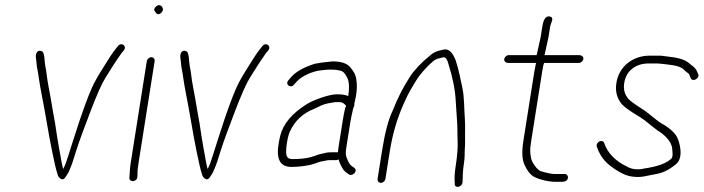

<svg xmlns="http://www.w3.org/2000/svg" viewBox="-20 -694 2694 735"><path d="M117.5 -472.7C118.7 -464.5 119.4 -458.5 119.6 -454.7C120.6 -435.3 125.6 -420.1 128.8 -394C132.9 -361.7 147.4 -294.1 152.4 -263L161.4 -212C167.3 -175 190.3 -53.7 200.3 -27C201.8 -19.7 205.8 -13.9 212.4 -9.6C225.5 -1 232.7 -19.9 240 -30.5C244.2 -36.6 244.4 -41 249.9 -52.5C253.9 -60.8 261.2 -82.5 271.9 -117.4C282.9 -152.3 301.3 -202.2 326.2 -267.2C351 -332.1 370.4 -375.6 384.4 -397.5C411.1 -439.3 414.2 -446.6 445.5 -491L454 -501C467.2 -518 445.2 -534.3 431.7 -518L423 -507C411 -491.9 398.4 -473.2 385.1 -451C367.2 -421 361.8 -416 341.5 -378.1C330.1 -356.8 311 -309.9 286.4 -237.6C262.7 -165.2 247.5 -118.1 240.9 -96.2C234.3 -74.4 228 -58 221.8 -47C219.1 -58.2 218.2 -59.7 215.7 -74C207.2 -122.6 201.8 -146 190.9 -222L181.9 -272C176.3 -306.6 171.1 -335.8 166.4 -359.5C158.8 -397.9 159.5 -413.1 153 -443.5C150.4 -456 151.2 -491.4 141.8 -497C125.7 -506.6 114.7 -491 117.5 -472.7Z M542 -460 480.3 -70C478.9 -61.3 477.9 -52.4 477.3 -43.2L475.2 -13C475.4 6.1 506 1.7 505.9 -17L506.4 -27C506 -37 507.3 -51.3 510.3 -70L572 -460C573.3 -467.9 567.3 -475 559.4 -475C551.5 -475 543.3 -467.9 542 -460ZM578 -669.7C569.7 -662.6 568.3 -655.7 574 -649C580.3 -638.3 587.9 -636.8 596.7 -644.5C614.3 -659.7 594.7 -684.2 578 -669.7Z M670.5 -472.7C671.7 -464.5 672.4 -458.5 672.6 -454.7C673.6 -435.3 678.6 -420.1 681.8 -394C685.9 -361.7 700.4 -294.1 705.4 -263L714.4 -212C720.3 -175 743.3 -53.7 753.3 -27C754.8 -19.7 758.8 -13.9 765.4 -9.6C778.5 -1 785.7 -19.9 793 -30.5C797.2 -36.6 797.4 -41 802.9 -52.5C806.9 -60.8 814.2 -82.5 824.9 -117.4C835.9 -152.3 854.3 -202.2 879.2 -267.2C904 -332.1 923.4 -375.6 937.4 -397.5C964.1 -439.3 967.2 -446.6 998.5 -491L1007 -501C1020.2 -518 998.2 -534.3 984.7 -518L976 -507C964 -491.9 951.4 -473.2 938.1 -451C920.2 -421 914.8 -416 894.5 -378.1C883.1 -356.8 864 -309.9 839.4 -237.6C815.7 -165.2 800.5 -118.1 793.9 -96.2C787.3 -74.4 781 -58 774.8 -47C772.1 -58.2 771.2 -59.7 768.7 -74C760.2 -122.6 754.8 -146 743.9 -222L734.9 -272C729.3 -306.6 724.1 -335.8 719.4 -359.5C711.8 -397.9 712.5 -413.1 706 -443.5C703.4 -456 704.2 -491.4 694.8 -497C678.7 -506.6 667.7 -491 670.5 -472.7Z M1095.7 -55C1117.7 -55 1143.8 -57.7 1169.2 -63L1185.2 -68C1196.6 -71.7 1204.8 -75.5 1216.6 -77C1226.2 -78.2 1230.7 -81 1242.1 -81H1267.1C1269.7 -81 1272.5 -82 1275.5 -84C1284.7 -57.2 1295 -40.2 1306.5 -33L1316.3 -26C1329 -17.6 1352.9 -40.5 1335.5 -52L1325.6 -59C1321.3 -61.7 1317 -67.8 1312.5 -77.5C1303.5 -97 1301.5 -102.8 1306.3 -133L1321.2 -227C1323.5 -241.9 1328.7 -264 1331.5 -276.5C1333.7 -286.1 1337.8 -288 1336.3 -297C1337.7 -301.7 1338.7 -306.3 1339.5 -311C1347.4 -344.5 1348.1 -374.5 1341.7 -401C1339.3 -411 1332.1 -423.2 1320 -437.5C1308 -451.8 1283.9 -459 1253.5 -459C1225.1 -456.5 1202.2 -453.5 1185.3 -450C1141.4 -436.1 1110.6 -418.4 1092.9 -397L1084.3 -387C1069.8 -371 1092.4 -354 1105.6 -370L1114.2 -380C1137.3 -405.4 1179.9 -422.3 1210.9 -425C1235.2 -427.6 1254.5 -430.1 1283.1 -423.5C1292.1 -421.9 1299.9 -414.4 1306.7 -401C1316.5 -386.6 1318.5 -361.6 1312.9 -326C1304.3 -330.7 1289.8 -333 1269.5 -333C1239 -333 1179.3 -310.8 1155.2 -295.9C1097.9 -260.4 1063.7 -219.5 1052.4 -173C1037.2 -109.9 1036.5 -55 1095.7 -55ZM1291.2 -227 1276.3 -133C1275 -125 1274.2 -117.7 1273.8 -111H1248.1C1239.9 -111 1233.6 -110.5 1229.7 -109.5C1212.2 -104.7 1207.4 -106.1 1184.2 -97L1168.2 -92C1148.9 -87.1 1125.4 -85 1098.5 -85C1087.2 -85 1080 -89.3 1077.1 -98C1071.6 -113.8 1079.9 -169.3 1089.7 -190.5C1108.9 -232 1140 -261 1183 -277.5C1189.5 -280.5 1197.5 -284.3 1207.1 -289C1226 -298.1 1242.4 -299.5 1262.4 -303H1282.2C1289.5 -303 1297.1 -298.3 1305 -289C1301.5 -283.7 1296.9 -263 1291.2 -227Z M1438 6C1446 6 1454.2 -1.1 1455.4 -9L1472.2 -115C1482.4 -179.2 1499.7 -238.9 1524.2 -294.1C1546.2 -343.9 1553.5 -352.8 1573.2 -385.9C1588.5 -411.5 1625.7 -451.7 1645.6 -465C1653.8 -470.5 1667.2 -470.9 1677.6 -475C1686.2 -475 1692.5 -466.3 1696.7 -449C1712.9 -397.4 1722.8 -349.3 1724.8 -304.7C1725.6 -287.2 1726.9 -267.7 1728.6 -246.2C1732.5 -196.5 1729.8 -206.7 1731.9 -153C1732.9 -127.6 1730.3 -95.6 1724.2 -57C1720.3 -32.3 1719.2 -10.7 1720.9 8C1717.7 28.3 1750.1 24.8 1750.7 2C1751.2 -15.8 1751.6 -40.7 1755.4 -64.2C1757.7 -78.9 1758.8 -90.1 1758.7 -97.7C1758.3 -119.4 1761.1 -135.4 1760.4 -160.2C1759.6 -189 1761.7 -212 1759.5 -239C1756.6 -276.4 1757.6 -321.1 1750.5 -355.5C1743.3 -390.5 1736.6 -424.4 1724.5 -463C1712.1 -494.3 1697.8 -508 1679.1 -504.4C1656.9 -500 1640.7 -495.7 1621.6 -477.4C1607.3 -465.8 1597.4 -457 1592.4 -451C1587 -446.3 1582.1 -441.3 1577.6 -436C1566.5 -422.9 1558.1 -415.1 1548 -398C1523.8 -361.1 1501.9 -318.1 1482.6 -269C1466.9 -237 1453.4 -185.7 1442.2 -115L1425.4 -9C1424.2 -1.1 1430.1 6 1438 6Z M2154.1 -13C2155.3 -20.9 2149.4 -28 2141.4 -28H2130.4H2103C2092 -28 2074.4 -31.5 2050.3 -38.6C2036.2 -42.7 2015 -74.5 2013 -88.3C2009.7 -110.5 2007.3 -115.6 2013.4 -154L2056.2 -424C2058.6 -439.3 2060.8 -449 2062.7 -453H2195.7C2203.7 -453 2211.9 -460.1 2213.1 -468C2214.4 -475.9 2208.4 -483 2195.7 -483H2063.7C2064.5 -483.7 2065 -484.7 2065.2 -486L2079.5 -551L2086.2 -593C2088.2 -605.5 2104.4 -627.5 2084.2 -631C2069.9 -633.4 2060.6 -620.8 2056.2 -593L2049.5 -551L2035.5 -488C2035.1 -485.3 2034.5 -483.7 2033.7 -483H1927.7C1919.8 -483 1911.6 -475.9 1910.4 -468C1909.1 -460.1 1915.1 -453 1927.7 -453H2032.7C2032 -452.3 2031.5 -451.5 2031.4 -450.5L2024.7 -415L1983.4 -154C1977.1 -114 1978.5 -83.8 1987.7 -63.5C1997 -43.1 2007.2 -28.9 2018.5 -20.8C2035 -8.8 2077.9 2 2105.4 2H2131.4C2143.6 2 2152.4 -2.6 2154.1 -13Z M2339.7 -377C2335.3 -349.4 2339.8 -325.4 2353.3 -305C2361.7 -289.2 2390.2 -269.2 2431.2 -245C2455 -229.9 2471.3 -213.1 2498.9 -193.3C2519.6 -181.5 2550.6 -154.2 2553.2 -125.6C2554.6 -110.5 2555.1 -101.5 2554.6 -98.5C2554.1 -95.5 2553.3 -92.3 2552.1 -89C2534.3 -69.4 2496.5 -56.1 2446.6 -49C2420.3 -42.7 2397 -45.7 2376.8 -58C2334.3 -79 2306 -108.3 2293.1 -146C2287 -163.8 2258.7 -150.1 2264.9 -132C2280 -87.9 2303.9 -64.1 2347 -38.3C2365.4 -27.3 2381.5 -20.6 2398.9 -18.2C2436 -13.1 2448.8 -20.2 2487.2 -26.9C2509 -30.2 2528.5 -37.7 2545.8 -49.4C2570.1 -66 2580.5 -72.9 2584.4 -97.5C2588.1 -120.8 2580 -153.9 2571 -170.6C2559 -192.7 2528.5 -213.1 2506.6 -225C2488.4 -237.5 2465.5 -258.4 2445.9 -272C2410.4 -294.5 2385.5 -311.5 2380.1 -323C2369.8 -337.5 2366.3 -355.5 2369.7 -377C2377.1 -424 2414.8 -451 2462.2 -451H2496.6C2501.4 -451 2506.2 -450.7 2510.9 -450C2535.7 -446.5 2580.1 -445.4 2597.2 -428C2604.4 -420.7 2610.5 -415.7 2615.4 -413C2617.2 -411.7 2618.8 -409 2620.1 -405L2623.7 -396C2630 -377.6 2660 -393.9 2652.9 -410L2648.5 -420C2642.1 -435.2 2634.1 -438.5 2622.9 -448C2600.1 -469.5 2569.1 -473.7 2532.5 -478L2517.6 -480C2512.7 -480.7 2507.2 -481 2501.4 -481H2467C2404.4 -481 2349.9 -441.5 2339.7 -377Z"/></svg>

Font: MewTooHand
Style: CondIta
Weight: 400
Designer: Mew Too, Robert Jablonski
Version: Version 0.77